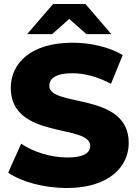

<svg xmlns="http://www.w3.org/2000/svg" viewBox="-20 -928 686 962"><path d="M315 14C523 14 625 -90 625 -212C625 -469 227 -389 227 -498C227 -533 258 -561 341 -561C403 -561 469 -544 536 -508L595 -652C527 -693 433 -714 343 -714C136 -714 34 -612 34 -488C34 -227 432 -309 432 -197C432 -162 400 -139 317 -139C236 -139 148 -166 86 -208L21 -63C87 -17 201 14 315 14ZM327 -833 413 -757H538L408 -908H246L116 -757H241Z"/></svg>

Font: Montserrat-Alt1 ExtBd
Style: Regular
Weight: 800
Designer: Differentunic
Foundry: Differentunic
Version: Version 7.222